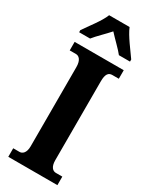

<svg xmlns="http://www.w3.org/2000/svg" viewBox="-237 -982 818 1033"><g transform="rotate(30 172.0 -465.5)"><path d="M15 -784V-771H83C103 -797 146 -837 172 -867C197 -839 246 -793 262 -771H331V-784C305 -822 254 -886 236 -931H109C92 -886 40 -822 15 -784ZM20 0H325V-53H285C265 -53 248 -70 248 -110V-600C248 -647 262 -661 285 -661H325V-714H20V-661H59C76 -661 96 -647 96 -601V-109C96 -67 76 -53 59 -53H20Z"/></g></svg>

Font: Noto Serif Bengali ExtraCondensed ExtraBold
Style: Regular
Weight: 800
Width: 2
Designer: Juan Bruce, Universal Thirst, Indian Type Foundry and the Monotype Design Team.
Foundry: Monotype Imaging Inc.
Version: Version 2.003